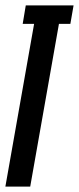

<svg xmlns="http://www.w3.org/2000/svg" viewBox="-20 -695 294 715"><path d="M0 0 107 -606H64.5L76 -675H254L242 -606H199.5L92.5 0Z"/></svg>

Font: Anybody UltraCondensed Medium
Style: Italic
Weight: 500
Width: 1
Italic angle: -10°
Designer: Tyler Finck
Foundry: Etcetera Type Company
Version: Version 1.010; ttfautohint (v1.8.3) -l 8 -r 50 -G 200 -x 14 